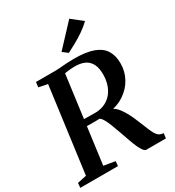

<svg xmlns="http://www.w3.org/2000/svg" viewBox="-234 -1123 1139 1253"><g transform="rotate(-30 335.5 -496.0)"><path d="M-3.5 0 0 -35.5 68 -50 153.5 -692 87 -705 91.5 -743H227Q254.5 -743 277.8 -745Q301 -747 326 -748.8Q351 -750.5 382 -750.5Q474 -750.5 528.2 -730Q582.5 -709.5 606.5 -670Q630.5 -630.5 630.5 -573.5Q631 -513 602.2 -460.5Q573.5 -408 520.5 -373.5Q467.5 -339 394 -331.5L417.5 -344Q439.5 -344.5 459.5 -325.8Q479.5 -307 496.8 -278.5Q514 -250 527 -221Q540 -192 548 -171Q561.5 -138 571.5 -113.5Q581.5 -89 591.2 -72.2Q601 -55.5 614 -46.8Q627 -38 646.5 -37.5L642 0H494.5Q484.5 0 473.8 -13.5Q463 -27 451.8 -51.2Q440.5 -75.5 429 -108.5Q416 -145 403.2 -181.8Q390.5 -218.5 378.2 -249.8Q366 -281 353.8 -302Q341.5 -323 330 -328Q325.5 -327.5 312.5 -327.2Q299.5 -327 283 -327Q266.5 -327 250.5 -327.2Q234.5 -327.5 224 -327.5L230.5 -377Q239.5 -376.5 254.5 -376.2Q269.5 -376 285.8 -375.8Q302 -375.5 315.2 -375.5Q328.5 -375.5 333.5 -375.5Q373.5 -377.5 404.2 -393.2Q435 -409 455.8 -435.8Q476.5 -462.5 486.8 -498.2Q497 -534 496 -575Q495 -637.5 462.5 -671Q430 -704.5 359.5 -704.5Q349 -704.5 331 -703.2Q313 -702 295.2 -699.2Q277.5 -696.5 266.5 -692L288 -724.5L198.5 -50L284 -35.5L280.5 0ZM372.5 -800 334 -829.5 486 -992 567.5 -927.5Q540.5 -900.5 506 -877Q471.5 -853.5 436.5 -834Q401.5 -814.5 372.5 -800Z"/></g></svg>

Font: Merriweather 60pt SemiBold
Style: Italic
Weight: 600
Italic angle: -7.8°
Version: Version 2.101